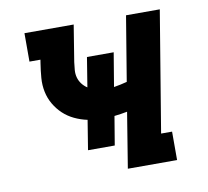

<svg xmlns="http://www.w3.org/2000/svg" viewBox="-65 -601 729 672"><g transform="rotate(-10 300.0 -265.0)"><path d="M337 0 369 -197Q358 -195 346 -193Q334 -191 323 -190L306 -88H211L228 -193Q204 -198 182 -208.5Q160 -219 143 -235Q126 -251 114 -271.5Q102 -292 97 -316Q92 -340 94 -365.5Q96 -391 100 -416L102 -429H63V-530H238L217 -400Q215 -386 214 -372Q213 -358 216.5 -345.5Q220 -333 228 -322.5Q236 -312 247 -305L264 -410H359L339 -290Q351 -292 363 -294.5Q375 -297 386 -300L424 -530H544L473 -101H512V0Z"/></g></svg>

Font: Iosevka Slab Extended
Style: Bold Italic
Weight: 700
Width: 7
Italic angle: -9°
Monospace: yes
Designer: Belleve Invis
Foundry: Belleve Invis
Version: Version 11.1.0; ttfautohint (v1.8.3)